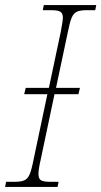

<svg xmlns="http://www.w3.org/2000/svg" viewBox="-38 -734 398 754"><path d="M340 -714 336 -694H303Q277 -694 264 -688Q251 -682 243.5 -664.5Q236 -647 228 -606L182 -389H276L270 -364H176L122 -108Q113 -69 113 -51Q113 -32 123 -26Q133 -20 159 -20H192L188 0H-18L-14 -20H19Q45 -20 58 -26Q71 -32 78.5 -49.5Q86 -67 94 -108L148 -364H57L63 -389H154L200 -606Q209 -653 209 -663Q209 -682 199 -688Q189 -694 163 -694H130L134 -714Z"/></svg>

Font: Noto Serif NarrowThin
Style: Italic
Weight: 250
Width: 4
Italic angle: -12°
Designer: Monotype Design Team
Foundry: Monotype Imaging Inc.
Version: Version 1.001